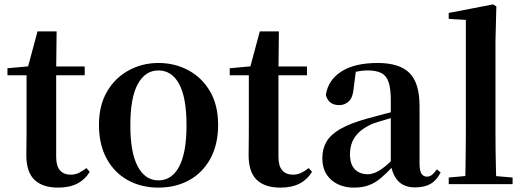

<svg xmlns="http://www.w3.org/2000/svg" viewBox="-20 -839 2386 875"><path d="M169 -496V-536H366V-496ZM245 16Q174 16 137 -19.5Q100 -55 100 -132Q100 -160 100.5 -182.5Q101 -205 101 -235V-496H14V-528L124 -538L105 -525L151 -696H238L236 -519V-509V-124Q236 -82 253.5 -62.5Q271 -43 302 -43Q322 -43 338 -50.5Q354 -58 374 -73L389 -56Q368 -21 332.5 -2.5Q297 16 245 16Z M702 16Q623 16 561.5 -18.5Q500 -53 465.5 -117Q431 -181 431 -270Q431 -359 468 -422Q505 -485 567 -518.5Q629 -552 702 -552Q776 -552 838 -519Q900 -486 937 -423Q974 -360 974 -270Q974 -181 939 -116.5Q904 -52 842.5 -18Q781 16 702 16ZM702 -17Q763 -17 796.5 -80Q830 -143 830 -268Q830 -394 796.5 -456Q763 -518 702 -518Q642 -518 608 -456Q574 -394 574 -268Q574 -143 608 -80Q642 -17 702 -17Z M1182 -496V-536H1379V-496ZM1258 16Q1187 16 1150 -19.5Q1113 -55 1113 -132Q1113 -160 1113.5 -182.5Q1114 -205 1114 -235V-496H1027V-528L1137 -538L1118 -525L1164 -696H1251L1249 -519V-509V-124Q1249 -82 1266.5 -62.5Q1284 -43 1315 -43Q1335 -43 1351 -50.5Q1367 -58 1387 -73L1402 -56Q1381 -21 1345.5 -2.5Q1310 16 1258 16Z M1593 16Q1530 16 1489.5 -19.5Q1449 -55 1449 -118Q1449 -161 1468 -193.5Q1487 -226 1531.5 -251.5Q1576 -277 1651 -298Q1691 -309 1740.5 -322Q1790 -335 1830 -344V-319Q1790 -309 1750 -297.5Q1710 -286 1683 -277Q1629 -255 1602 -220.5Q1575 -186 1575 -136Q1575 -90 1597 -67.5Q1619 -45 1656 -45Q1672 -45 1690.5 -52.5Q1709 -60 1733.5 -79.5Q1758 -99 1791 -135L1807 -82H1772Q1743 -51 1717.5 -29Q1692 -7 1662.5 4.5Q1633 16 1593 16ZM1872 15Q1821 15 1794 -14.5Q1767 -44 1761 -94V-97V-381Q1761 -435 1751 -464.5Q1741 -494 1718 -506Q1695 -518 1656 -518Q1630 -518 1603 -512Q1576 -506 1540 -491L1602 -516L1592 -439Q1589 -396 1570.5 -378Q1552 -360 1526 -360Q1477 -360 1465 -406Q1475 -474 1535.5 -513Q1596 -552 1701 -552Q1801 -552 1846.5 -506Q1892 -460 1892 -356V-95Q1892 -60 1901 -47Q1910 -34 1926 -34Q1937 -34 1947 -41Q1957 -48 1971 -67L1988 -53Q1970 -17 1942 -1Q1914 15 1872 15Z M2025 0V-30L2136 -40H2199L2316 -30V0ZM2100 0Q2101 -35 2101.5 -75Q2102 -115 2102.5 -156.5Q2103 -198 2103 -235V-748L2025 -753V-780L2227 -819L2242 -810L2238 -651V-235Q2238 -198 2238.5 -156.5Q2239 -115 2240 -75Q2241 -35 2242 0Z"/></svg>

Font: Noto Serif JP ExtraLight
Style: Bold
Weight: 700
Version: Version 2.003-H1;hotconv 1.1.1;makeotfexe 2.6.0